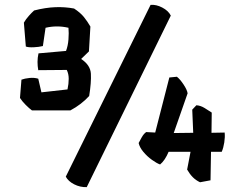

<svg xmlns="http://www.w3.org/2000/svg" viewBox="-20 -740 991 788"><path d="M598 -720Q621 -722 646 -709Q671 -696 681 -676L336 28Q309 29 284.5 16.5Q260 4 250 -15ZM346 -346Q314 -311 269 -287H111Q100 -295 85.5 -309.5Q71 -324 62 -338L68 -413Q81 -418 101 -420Q121 -422 137 -417L150 -361L257 -373Q262 -396 262 -416.5Q262 -437 254 -453L137 -452Q134 -469 134 -486Q134 -503 138 -521L251 -531Q259 -552 261 -578.5Q263 -605 261 -626Q214 -637 167 -626L156 -551Q140 -547 118.5 -546Q97 -545 86 -549L78 -647Q86 -661 98 -674.5Q110 -688 120 -697Q167 -709 207 -710.5Q247 -712 284 -705Q310 -688 324.5 -670Q339 -652 351 -631L345 -529L313 -498Q351 -473 353 -437.5Q355 -402 346 -346ZM902 -196Q904 -178 900.5 -155.5Q897 -133 890 -117H846L844 0L801 8Q784 0 771.5 -12.5Q759 -25 748 -44L762 -117H672Q665 -100 656 -86.5Q647 -73 637 -65Q623 -70 603.5 -84Q584 -98 568.5 -116.5Q553 -135 549 -153Q554 -163 562 -177Q570 -191 580 -198L617 -196L675 -422L706 -425Q719 -415 733.5 -393Q748 -371 750 -357L693 -194L773 -195L769 -290L786 -308Q803 -307 820 -296.5Q837 -286 849 -278L848 -195Z"/></svg>

Font: Langar
Style: Regular
Weight: 400
Designer: Alessia Mazzarella
Foundry: Typeland
Version: Version 1.001; ttfautohint (v1.8.3)